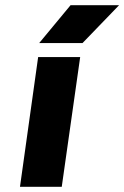

<svg xmlns="http://www.w3.org/2000/svg" viewBox="-20 -720 479 740"><path d="M131 -554H298L439 -700H252ZM57 0H218L289 -500H127Z"/></svg>

Font: Unageo
Style: Black-Italic
Weight: 900
Designer: Richard Sepsi
Foundry: Richard Sepsi
Version: Version 2.000